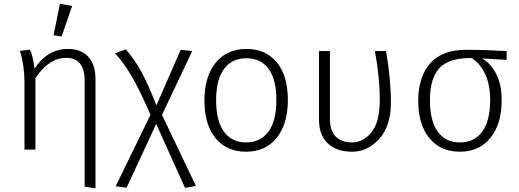

<svg xmlns="http://www.w3.org/2000/svg" viewBox="-20 -794 2752 1019"><path d="M340.8 -534.2Q411.6 -534.2 449.2 -492.2Q486.8 -450.2 486.8 -374V205.1L429.2 196.8V-366.2Q429.2 -487.3 330.1 -486.8Q239.3 -486.8 168 -378.9V0H109.9V-355Q109.9 -445.8 85.9 -523.9L139.2 -530.8Q155.3 -496.6 163.1 -429.2Q231 -534.2 340.8 -534.2ZM307.1 -600.1 264.2 -606.9 297.9 -773.9 362.8 -762.2Z M1020 192.9 961.9 203.1 809.1 -136.2 651.9 202.1 593.8 194.8 778.8 -185.1Q718.8 -321.3 678.7 -389.6Q638.7 -458 590.8 -511.2L647.9 -532.2Q691.9 -481.4 727.5 -418Q763.2 -354.5 810.1 -234.9L939 -529.8L1000 -522.9L839.8 -184.1Z M1405.5 -428.5Q1364.3 -484.9 1287.6 -484.9Q1210.9 -484.9 1168.9 -428Q1127 -371.1 1127 -261.7Q1127 -152.3 1168.5 -95.2Q1210 -38.1 1285.9 -38.1Q1361.8 -38.1 1404.3 -95Q1446.8 -151.9 1446.8 -262Q1446.8 -372.1 1405.5 -428.5ZM1124.5 -460.7Q1184.1 -534.2 1287.6 -534.2Q1391.1 -534.2 1449.5 -462.6Q1507.8 -391.1 1507.8 -263.7Q1507.8 -136.2 1448.5 -62.5Q1389.2 11.2 1285.6 11.2Q1182.1 11.2 1123.5 -61.3Q1064.9 -133.8 1064.9 -260.5Q1064.9 -387.2 1124.5 -460.7Z M1672.9 -159.2V-522.9H1731V-163.1Q1731 -100.1 1762 -69.1Q1793 -38.1 1849.9 -38.1Q1906.7 -38.1 1951.2 -91.6Q1995.6 -145 1995.6 -263.9Q1995.6 -382.8 1969.7 -522.9H2028.8Q2054.7 -373 2054.7 -249.5Q2054.7 -126 1993.2 -57.4Q1931.6 11.2 1849.1 11.2Q1766.6 11.2 1719.7 -33Q1672.9 -77.1 1672.9 -159.2Z M2581.5 -263.2Q2581.5 -344.7 2554.7 -401.4Q2527.8 -458 2482.9 -485.8H2481.9Q2361.8 -486.8 2311.5 -432.1Q2261.7 -377 2261.7 -264.6Q2261.7 -152.3 2303.2 -95.2Q2344.7 -38.1 2420.9 -38.1Q2497.1 -38.1 2539.1 -95.2Q2581.1 -152.3 2581.5 -263.2ZM2642.6 -263.2Q2642.6 -136.2 2583 -62.5Q2523.4 11.2 2419.9 11.2Q2316.4 10.7 2258.3 -61.5Q2199.7 -133.8 2199.7 -259.8Q2199.7 -385.7 2263.2 -458Q2326.7 -529.8 2453.6 -529.8Q2553.7 -529.8 2668.9 -522.9V-476.1L2538.6 -483.9Q2585.9 -457 2614.3 -399.9Q2642.6 -342.8 2642.6 -263.2Z"/></svg>

Font: FiraSans-Light
Style: Regular
Weight: 300
Designer: Carrois Corporate & Edenspiekermann AG
Foundry: Carrois Corporate GbR & Edenspiekermann AG
Version: Version 3.106;PS 003.106;hotconv 1.0.70;makeotf.lib2.5.58329